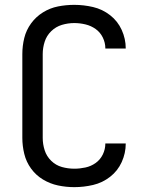

<svg xmlns="http://www.w3.org/2000/svg" viewBox="-20 -763 616 791"><path d="M286 8Q325 8 363.5 -1Q402 -10 433.5 -34.5Q465 -59 481.5 -95.5Q498 -132 498 -171V-172H414Q414 -148 403.5 -126.5Q393 -105 374 -91.5Q355 -78 332 -73Q309 -68 286 -68Q260 -68 235 -75Q210 -82 191 -100.5Q172 -119 164 -144Q156 -169 156 -195V-540Q156 -566 164 -591Q172 -616 191 -634.5Q210 -653 235 -660.5Q260 -668 286 -668Q309 -668 332 -662.5Q355 -657 374 -643.5Q393 -630 403.5 -608.5Q414 -587 414 -564V-563H498V-564Q498 -603 481.5 -639.5Q465 -676 433.5 -700.5Q402 -725 363.5 -734Q325 -743 286 -743Q252 -743 219 -736.5Q186 -730 157 -712Q128 -694 108 -666.5Q88 -639 80 -606.5Q72 -574 72 -540V-195Q72 -162 80 -129Q88 -96 108 -68.5Q128 -41 157 -23.5Q186 -6 219 1Q252 8 286 8Z"/></svg>

Font: Iosevka SS01 Extended
Style: Regular
Weight: 400
Width: 7
Monospace: yes
Designer: Belleve Invis
Foundry: Belleve Invis
Version: Version 3.4.7; ttfautohint (v1.8.3)